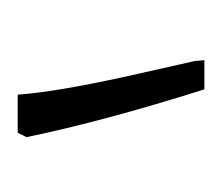

<svg xmlns="http://www.w3.org/2000/svg" viewBox="-37 -817 251 217"><g transform="rotate(-90 88.5 -708.5)"><path d="M96 -603Q60 -717 42 -804L47 -814H90Q93 -772 110 -694L128 -614L129 -603Z"/></g></svg>

Font: Noto Serif Armenian Light Cond
Style: Regular
Weight: 300
Width: 3
Designer: Monotype Design team
Foundry: Monotype Imaging Inc.
Version: Version 1.000